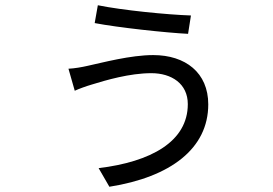

<svg xmlns="http://www.w3.org/2000/svg" viewBox="-20 -656 1040 732"><path d="M696 -259C696 -116 555 -39 356 -15L397 56C631 19 774 -90 774 -258C774 -379 687 -446 564 -446C477 -446 370 -417 314 -405C292 -400 264 -395 241 -394L265 -310C280 -317 307 -327 331 -334C383 -350 474 -377 557 -377C634 -377 696 -337 696 -259ZM353 -636 341 -568C429 -551 615 -531 697 -527L708 -597C617 -600 446 -617 353 -636Z"/></svg>

Font: Noto Sans CJK KR Regular
Style: Regular
Weight: 400
Designer: Ryoko NISHIZUKA (kana & ideographs); Paul D. Hunt (Latin, Greek & Cyrillic); Wenlong ZHANG (bopomofo); Sandoll Communica
Foundry: Adobe Systems Incorporated
Version: Version 1.004;PS 1.004;hotconv 1.0.82;makeotf.lib2.5.63406